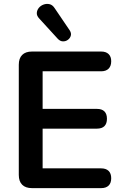

<svg xmlns="http://www.w3.org/2000/svg" viewBox="-20 -971 637 991"><path d="M145 0Q112 0 94.5 -17.5Q77 -35 77 -68V-637Q77 -670 94.5 -687.5Q112 -705 145 -705H502Q527 -705 540.5 -692Q554 -679 554 -655Q554 -630 540.5 -616.5Q527 -603 502 -603H200V-409H480Q506 -409 519 -396Q532 -383 532 -358Q532 -333 519 -320Q506 -307 480 -307H200V-102H502Q527 -102 540.5 -89Q554 -76 554 -51Q554 -26 540.5 -13Q527 0 502 0ZM278 -771 182 -876Q169 -890 170 -904.5Q171 -919 180.5 -930.5Q190 -942 205 -947.5Q220 -953 235.5 -949.5Q251 -946 262 -929L340 -814Q349 -800 345.5 -787Q342 -774 330.5 -765.5Q319 -757 304.5 -757.5Q290 -758 278 -771Z"/></svg>

Font: Nunito ExtraLight
Style: Regular
Weight: 200
Designer: Vernon Adams
Foundry: Vernon Adams
Version: Version 3.602